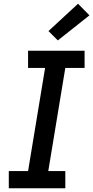

<svg xmlns="http://www.w3.org/2000/svg" viewBox="-20 -1006 498 1026"><path d="M27 0V-92H130L221 -643H130V-735H432V-643H329L238 -92H329V0ZM289 -790 239 -840 397 -986 458 -924Z"/></svg>

Font: Iosevka Etoile Semibold
Style: Italic
Weight: 600
Italic angle: -9°
Designer: Belleve Invis
Foundry: Belleve Invis
Version: Version 22.1.2; ttfautohint (v1.8.4)